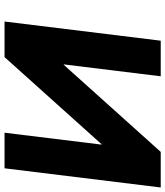

<svg xmlns="http://www.w3.org/2000/svg" viewBox="40 -782 741 862"><g transform="rotate(90 411.0 -351.5)"><path d="M629.7 -436.1H627.7L236.9 -0.9H77.1L163.2 -702.1H323L269.6 -266.9H271.6L662.4 -702.1H822.2L736.1 -0.9H576.3Z"/></g></svg>

Font: Hussar
Style: BdSuprExtOblOne
Weight: 700
Foundry: Cannot Into Space Fonts
Version: Version 2.00